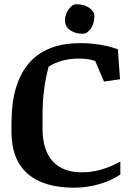

<svg xmlns="http://www.w3.org/2000/svg" viewBox="-20 -875 619 906"><path d="M367.2 -62Q457.5 -62 547.9 -112.8V-51.3Q504.9 -22.5 447.3 -5.9Q389.6 10.7 330.1 10.7Q184.6 10.7 109.4 -56.2Q34.2 -123 34.2 -251.5V-294.9Q34.2 -480 115.7 -575.7Q197.3 -671.4 358.9 -671.4Q455.6 -671.4 536.1 -642.6L546.4 -501L470.7 -490.2L429.2 -587.4Q396.5 -598.6 353 -598.6Q269 -598.6 209.5 -560.5Q180.7 -454.6 180.7 -333.5V-268.6Q180.7 -167 228.5 -114.3Q276.4 -61.5 367.2 -62ZM340.8 -855Q377.4 -855 401.4 -837.9Q425.3 -820.8 425.3 -800.8Q425.3 -763.7 408.2 -739.7Q391.1 -715.8 370.6 -715.8Q350.6 -715.8 335.9 -720.7Q321.3 -725.6 310.5 -732.9Q287.1 -749.5 286.6 -777.8Q286.6 -806.2 303.7 -830.6Q320.8 -855 340.8 -855Z"/></svg>

Font: NoticiaText-Bold
Style: Bold
Weight: 700
Designer: JM Sole
Foundry: JM Sole
Version: Version 1.003